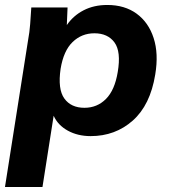

<svg xmlns="http://www.w3.org/2000/svg" viewBox="-24 -537 691 773"><path d="M-4 216 89 -375Q95 -407 97.5 -440.5Q100 -474 102 -507H248L245 -436Q271 -474 312.5 -495.5Q354 -517 408 -517Q478 -517 526 -482Q574 -447 594.5 -384Q615 -321 601 -237Q581 -114 510.5 -51.5Q440 11 341 11Q289 11 249 -11Q209 -33 192 -71L147 216ZM316 -103Q367 -103 402.5 -138.5Q438 -174 450 -247Q464 -329 437 -366Q410 -403 356 -403Q305 -403 268.5 -368Q232 -333 220 -260Q208 -178 235 -140.5Q262 -103 316 -103Z"/></svg>

Font: Mulish ExtraBold
Style: Italic
Weight: 800
Italic angle: -9°
Designer: Vernon Adams
Foundry: Vernon Adams
Version: Version 3.603; ttfautohint (v1.8.3)